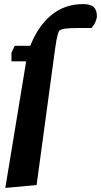

<svg xmlns="http://www.w3.org/2000/svg" viewBox="-20 -731 494 939"><path d="M6 188 108 -431H36V-473L52 -507H128Q167 -605 232 -658Q297 -711 387 -711Q422 -711 438 -696.5Q454 -682 454 -651Q454 -642 447.5 -625.5Q441 -609 427 -594H360Q321 -594 299 -591Q277 -588 269 -580Q267 -578 261.5 -558.5Q256 -539 250 -496L159 174Z"/></svg>

Font: Faustina ExtraBold
Style: Italic
Weight: 800
Italic angle: -8°
Designer: Alfonso Garcia
Foundry: http://www.omnibus-type.com
Version: Version 1.200